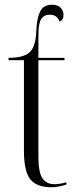

<svg xmlns="http://www.w3.org/2000/svg" viewBox="-20 -780 320 810"><path d="M196 10Q135 10 108 -23.5Q81 -57 81 -143V-526H16V-536Q81 -536 106 -560.5Q131 -585 133 -648Q135 -701 149 -730.5Q163 -760 199 -760Q224 -760 236 -747Q248 -734 248 -717Q248 -695 231 -689Q221 -718 190 -718Q165 -718 153.5 -699Q142 -680 142 -632V-536H252V-526H142V-120Q142 -53 159 -28Q176 -3 209 -3Q233 -3 260 -11V-1Q247 3 230 6.5Q213 10 196 10Z"/></svg>

Font: Noto Serif Display Condensed Light
Style: Regular
Weight: 300
Width: 3
Designer: Monotype Design Team
Foundry: Monotype Imaging Inc.
Version: Version 2.009